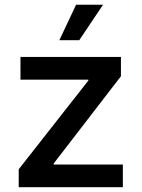

<svg xmlns="http://www.w3.org/2000/svg" viewBox="-20 -776 587 796"><path d="M57.6 0V-74.2L346.2 -441.9V-445.8H64.9V-540H481.4V-460L202.6 -98.1V-93.8H489.3V0ZM226.1 -609.4 295.4 -756.3H407.2L308.6 -609.4Z"/></svg>

Font: V-Inter
Style: Medium-500
Weight: 500
Designer: Rasmus Andersson
Foundry: rsms
Version: Version 4.000;git-4146feb